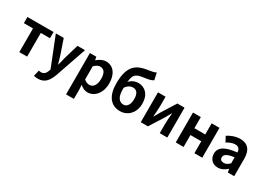

<svg xmlns="http://www.w3.org/2000/svg" viewBox="-3 -1861 4305 3117"><g transform="rotate(30 2150.0 -302.5)"><path d="M201 0H347V-444H519V-560H30V-444H201Z M676 224C801 224 861 149 910 17L1109 -560H968L891 -300C877 -248 863 -194 851 -142H846C830 -196 816 -250 799 -300L710 -560H562L780 -11L770 23C754 72 722 108 665 108C652 108 636 104 626 101L599 214C621 220 643 224 676 224Z M1201 215H1348V44L1343 -47C1385 -8 1433 14 1482 14C1605 14 1720 -97 1720 -289C1720 -461 1637 -574 1500 -574C1439 -574 1382 -542 1335 -502H1332L1321 -560H1201ZM1450 -107C1419 -107 1384 -118 1348 -149V-396C1386 -434 1420 -453 1458 -453C1535 -453 1569 -394 1569 -287C1569 -165 1516 -107 1450 -107Z M2092 14C2238 14 2350 -101 2350 -273C2350 -443 2252 -533 2131 -533C2066 -533 2005 -507 1962 -457C1978 -627 2036 -636 2200 -659C2249 -666 2297 -677 2327 -700L2299 -829C2264 -812 2236 -804 2170 -795C1960 -766 1818 -695 1818 -347C1818 -119 1916 14 2092 14ZM1957 -346C1998 -405 2045 -426 2087 -426C2157 -426 2198 -378 2198 -273C2198 -172 2157 -106 2089 -106C2005 -106 1957 -176 1957 -313Z M2477 0H2611L2775 -259C2793 -291 2822 -344 2842 -377H2846C2840 -307 2833 -233 2833 -176V0H2975V-560H2840L2677 -300C2659 -268 2629 -216 2610 -182H2607C2612 -252 2619 -327 2619 -383V-560H2477Z M3133 0H3280V-223H3483V0H3630V-560H3483V-351H3280V-560H3133Z M3925 14C3990 14 4046 -17 4094 -60H4099L4109 0H4229V-327C4229 -489 4156 -574 4014 -574C3926 -574 3846 -540 3781 -500L3833 -402C3885 -433 3935 -456 3987 -456C4056 -456 4080 -414 4082 -359C3857 -335 3760 -272 3760 -153C3760 -57 3825 14 3925 14ZM3974 -101C3931 -101 3900 -120 3900 -164C3900 -215 3945 -252 4082 -268V-156C4047 -121 4016 -101 3974 -101Z"/></g></svg>

Font: Noto Sans Mono CJK SC
Style: Bold
Weight: 700
Designer: Ryoko NISHIZUKA 西塚涼子 (kana, bopomofo & ideographs); Paul D. Hunt (Latin, Greek & Cyrillic); Sandoll Communications 산돌커뮤니
Foundry: Adobe
Version: Version 2.004;hotconv 1.0.118;makeotfexe 2.5.65603